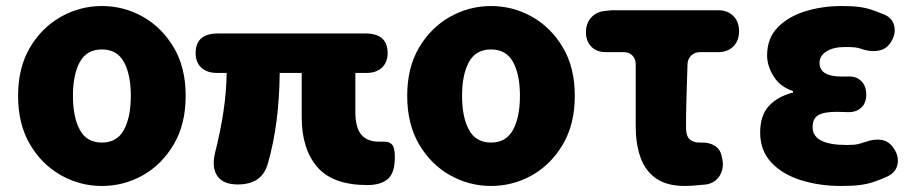

<svg xmlns="http://www.w3.org/2000/svg" viewBox="-20 -603 3045 637"><path d="M318 14Q246 14 182.5 -21.5Q119 -57 79.5 -124Q40 -191 40 -285Q40 -379 79.5 -445.5Q119 -512 182.5 -547.5Q246 -583 318 -583Q391 -583 454 -547.5Q517 -512 556.5 -445.5Q596 -379 596 -285Q596 -191 556.5 -124Q517 -57 454 -21.5Q391 14 318 14ZM318 -130Q368 -130 391 -172Q414 -214 414 -285Q414 -356 391 -397.5Q368 -439 318 -439Q268 -439 245 -397.5Q222 -356 222 -285Q222 -214 245 -172Q268 -130 318 -130Z M769 9Q721 9 701.5 -18.5Q682 -46 693 -94Q711 -165 721 -230.5Q731 -296 732 -361H700Q667 -361 648 -378.5Q629 -396 629 -427Q629 -492 704 -492H1192Q1266 -492 1266 -427Q1266 -396 1247 -378.5Q1228 -361 1196 -361H1159V-231Q1159 -180 1178.5 -156.5Q1198 -133 1238 -133Q1243 -133 1247.5 -133Q1252 -133 1256 -133Q1272 -133 1281 -123Q1290 -113 1290 -81Q1290 -29 1266.5 -9Q1243 11 1199 11Q1084 11 1032.5 -49Q981 -109 981 -214V-361H908Q907 -275 897.5 -202Q888 -129 870 -65Q860 -26 834.5 -8.5Q809 9 769 9Z M1609 14Q1537 14 1473.5 -21.5Q1410 -57 1370.5 -124Q1331 -191 1331 -285Q1331 -379 1370.5 -445.5Q1410 -512 1473.5 -547.5Q1537 -583 1609 -583Q1682 -583 1745 -547.5Q1808 -512 1847.5 -445.5Q1887 -379 1887 -285Q1887 -191 1847.5 -124Q1808 -57 1745 -21.5Q1682 14 1609 14ZM1609 -130Q1659 -130 1682 -172Q1705 -214 1705 -285Q1705 -356 1682 -397.5Q1659 -439 1609 -439Q1559 -439 1536 -397.5Q1513 -356 1513 -285Q1513 -214 1536 -172Q1559 -130 1609 -130Z M2253 14Q2192 14 2156 -11.5Q2120 -37 2104.5 -82Q2089 -127 2089 -187V-391Q2089 -408 2078 -419Q2067 -430 2050 -430H1990Q1960 -430 1942 -448Q1924 -466 1924 -496Q1924 -526 1942 -545.5Q1960 -565 1990 -567L2009 -569H2363Q2394 -569 2413 -550Q2432 -531 2432 -499Q2432 -468 2413 -449Q2394 -430 2363 -430H2302Q2285 -430 2273.5 -419Q2262 -408 2261 -391Q2259 -331 2257.5 -279Q2256 -227 2256 -181Q2256 -151 2268.5 -140.5Q2281 -130 2300 -130Q2305 -130 2305.5 -130Q2306 -130 2307 -130Q2333 -131 2352 -119Q2371 -107 2375 -81L2377 -72Q2382 -42 2367 -19Q2352 4 2323 9Q2320 9 2306.5 10.5Q2293 12 2278 13Q2263 14 2253 14Z M2771 14Q2698 14 2636.5 -5.5Q2575 -25 2538.5 -64.5Q2502 -104 2502 -163Q2502 -220 2531 -251.5Q2560 -283 2611 -296V-301Q2568 -315 2546.5 -350Q2525 -385 2525 -419Q2525 -476 2560 -512Q2595 -548 2651.5 -565.5Q2708 -583 2773 -583Q2807 -583 2830 -580Q2853 -577 2872 -570.5Q2891 -564 2913 -555Q2940 -544 2946.5 -518.5Q2953 -493 2938 -467Q2924 -442 2899.5 -436Q2875 -430 2847 -438Q2837 -441 2830.5 -443Q2824 -445 2814 -446Q2804 -447 2783 -447Q2745 -447 2722 -432.5Q2699 -418 2699 -394Q2699 -349 2773 -349Q2780 -349 2785.5 -349Q2791 -349 2792 -349Q2820 -351 2837 -334.5Q2854 -318 2854 -289Q2854 -261 2837 -245.5Q2820 -230 2792 -231Q2789 -231 2776 -231.5Q2763 -232 2755 -232Q2714 -232 2695 -221Q2676 -210 2676 -181Q2676 -122 2789 -122Q2813 -122 2824.5 -124.5Q2836 -127 2854 -133Q2882 -143 2906.5 -138.5Q2931 -134 2947 -108Q2963 -83 2957.5 -57Q2952 -31 2925 -18Q2899 -6 2877.5 1Q2856 8 2831.5 11Q2807 14 2771 14Z"/></svg>

Font: Chiron GoRound TC H
Style: Regular
Weight: 900
Designer: Ryoko NISHIZUKA 西塚涼子 (kana, bopomofo & ideographs); Paul D. Hunt (Latin, Greek & Cyrillic); Sandoll Communications 산돌커뮤니
Foundry: Adobe
Version: Version 1.000;hotconv 1.1.1;makeotfexe 2.6.0